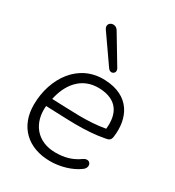

<svg xmlns="http://www.w3.org/2000/svg" viewBox="-184 -869 896 984"><g transform="rotate(30 263.5 -376.5)"><path d="M265 8C323 8 388 -10 432 -43C465 -67 442 -111 405 -86C362 -55 318 -44 266 -44C156 -44 96 -123 106 -227C237 -223 340 -213 454 -235C472 -238 482 -243 485 -264C501 -380 452 -487 303 -493C143 -501 49 -359 48 -203C47 -75 130 8 265 8ZM176 -718 289 -556C307 -530 340 -550 325 -577L226 -742C205 -780 150 -755 176 -718ZM115 -274C133 -362 189 -447 301 -442C406 -437 441 -372 431 -280C325 -261 229 -271 115 -274Z"/></g></svg>

Font: SN Pro Light
Style: Italic
Weight: 300
Italic angle: -8.99998°
Designer: Tobias Whetton
Foundry: Supernotes
Version: Version 1.001;Glyphs 3.2 (3249)